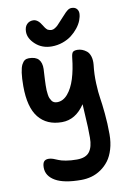

<svg xmlns="http://www.w3.org/2000/svg" viewBox="-114 -899 826 1227"><g transform="rotate(-10 299.5 -285.5)"><path d="M273.9 -611.8Q211.9 -611.8 169.4 -650.1Q127 -688.5 127 -731.9Q127 -762.7 142.8 -779.8Q158.7 -796.9 184.1 -796.9Q214.4 -796.9 238.8 -755.9Q239.7 -754.4 244.9 -746.3Q250 -738.3 251.5 -736.3Q252.9 -734.4 258.1 -728.8Q263.2 -723.1 267.1 -721.4Q271 -719.7 277.3 -717.8Q283.7 -715.8 291 -715.8Q301.3 -715.8 313 -723.1Q324.7 -730.5 332 -737.8Q339.4 -745.1 353.5 -761Q367.7 -776.9 373 -782.2Q377 -786.1 386 -796.1Q395 -806.2 399.4 -810.5Q403.8 -814.9 411.4 -821Q418.9 -827.1 425.8 -829.6Q432.6 -832 439.9 -832Q460.9 -832 472.4 -820.1Q483.9 -808.1 483.9 -789.1Q483.4 -768.1 474.1 -744.1Q464.8 -720.2 446.3 -696.8Q427.7 -673.3 403.1 -654.3Q378.4 -635.3 344.5 -623.5Q310.5 -611.8 273.9 -611.8ZM311 261.2Q199.2 261.2 143.6 229Q87.9 196.8 87.9 142.1Q87.9 115.7 97.4 103.8Q106.9 91.8 127.9 91.8Q141.6 91.8 157.7 97.4Q173.8 103 188.7 109.9Q203.6 116.7 234.9 122.3Q266.1 127.9 306.2 127.9Q364.3 127.9 388.2 96.2Q412.1 64.5 412.1 4.9Q412.1 -31.2 410.9 -64.2Q409.7 -97.2 406.7 -142.8Q403.8 -188.5 402.8 -213.9Q342.8 -124 253.9 -124Q155.8 -124 102.8 -189.9Q49.8 -255.9 49.8 -393.1Q49.8 -444.8 54.7 -479.5Q59.6 -514.2 68.8 -531.7Q78.1 -549.3 89.1 -556.2Q100.1 -563 115.2 -563Q159.2 -563 178.5 -541.5Q197.8 -520 196.8 -479Q196.3 -466.3 194.8 -443.6Q193.4 -420.9 192.9 -407.5Q192.4 -394 191.7 -374Q190.9 -354 191.9 -341.6Q192.9 -329.1 194.8 -313.7Q196.8 -298.3 200.9 -289.1Q205.1 -279.8 210.9 -271.2Q216.8 -262.7 225.6 -258.8Q234.4 -254.9 246.1 -254.9Q284.2 -254.9 314.5 -290Q344.7 -325.2 363 -383.5Q381.3 -441.9 389.2 -518.1Q392.1 -545.4 400.4 -553.7Q408.7 -562 430.2 -562Q445.3 -562 460 -556.6Q474.6 -551.3 489.3 -539.8Q503.9 -528.3 511.5 -504.9Q519 -481.4 516.1 -450.2Q508.8 -390.1 511.5 -329.6Q514.2 -269 520.3 -232.4Q526.4 -195.8 532.7 -130.4Q539.1 -64.9 539.1 4.9Q539.1 57.6 526.1 101.1Q513.2 144.5 491.5 173.6Q469.7 202.6 440.2 222.9Q410.6 243.2 378.2 252.2Q345.7 261.2 311 261.2Z"/></g></svg>

Font: Shantell Sans Irregular
Style: Regular
Weight: 600
Designer: Stephen Nixon, Anya Danilova, Shantell Martin
Foundry: Arrow Type
Version: Version 1.006;[9816181b4]